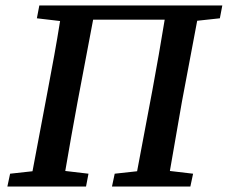

<svg xmlns="http://www.w3.org/2000/svg" viewBox="-20 -683 834 703"><path d="M7 0 17 -47 99 -56 155 -353Q167 -416 178.5 -479.5Q190 -543 200 -606L115 -616L124 -663H794L785 -616L702 -607L646 -310Q635 -247 624 -183.5Q613 -120 602 -57L687 -47L677 0H390L400 -47L482 -56L538 -353Q562 -482 583 -611H321L264 -310Q252 -247 241 -183.5Q230 -120 219 -57L304 -47L295 0Z"/></svg>

Font: Source Serif Pro SemiBold
Style: Italic
Weight: 600
Italic angle: -12°
Designer: Frank Grießhammer
Foundry: Adobe Systems Incorporated
Version: Version 3.001;hotconv 1.0.111;makeotfexe 2.5.65597